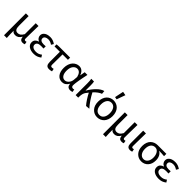

<svg xmlns="http://www.w3.org/2000/svg" viewBox="340 -2361 4130 4130"><g transform="rotate(45 2405.5 -296.0)"><path d="M82 179.2V-485.8H165V-189Q165 -124 186.3 -92Q207.5 -60.1 253.9 -60.1Q290.5 -60.1 320.6 -79.6Q350.6 -99.1 381.8 -153.8V-485.8H465.8Q465.3 -441.9 463.6 -359.6Q461.9 -277.3 460.9 -212.6Q460 -147.9 460 -96.2Q460 -57.1 495.1 -57.1Q507.8 -57.1 524.9 -63L536.1 0Q510.7 12.2 477.1 12.2Q436 12.2 415.3 -10.5Q394.5 -33.2 389.2 -82H387.2Q335 9.8 252 9.8Q219.7 9.8 197.3 -0.2Q174.8 -10.3 159.2 -37.1Q159.2 89.4 166 179.2Z M812.5 12.2Q721.2 12.2 664.3 -27.1Q607.4 -66.4 607.4 -133.8Q607.4 -183.1 635.3 -212.6Q663.1 -242.2 708.5 -254.9V-258.8Q672.4 -272 651.9 -302Q631.3 -332 631.3 -367.2Q631.3 -410.2 657.5 -440.4Q683.6 -470.7 724.4 -484.4Q765.1 -498 816.4 -498Q901.9 -498 973.6 -444.8L941.4 -390.1Q882.8 -433.1 819.3 -433.1Q772.5 -433.1 742.4 -413.3Q712.4 -393.6 712.4 -357.9Q712.4 -323.2 740 -303.7Q767.6 -284.2 824.7 -284.2Q848.6 -284.2 884.8 -287.1V-219.2Q856.9 -221.2 809.6 -221.2Q750 -221.2 719.2 -200.7Q688.5 -180.2 688.5 -141.1Q688.5 -100.1 723.4 -76.7Q758.3 -53.2 820.3 -53.2Q857.4 -53.2 889.4 -64.7Q921.4 -76.2 955.6 -103L989.7 -48.8Q946.3 -15.1 905.5 -1.5Q864.7 12.2 812.5 12.2Z M1283.2 12.2Q1228.5 12.2 1205.8 -18.1Q1183.1 -48.3 1183.1 -110.8V-418.9H1020V-481L1090.3 -485.8H1428.2V-418.9H1264.2Q1261.2 -309.1 1261.2 -105Q1261.2 -79.6 1271 -68.4Q1280.8 -57.1 1301.3 -57.1Q1323.2 -57.1 1349.1 -64.9L1361.3 -1Q1316.4 12.2 1283.2 12.2Z M1672.9 12.2Q1587.9 12.2 1536.9 -52.2Q1485.8 -116.7 1485.8 -233.9Q1485.8 -294.4 1503.4 -345.2Q1521 -396 1550.5 -429Q1580.1 -461.9 1618.4 -480Q1656.7 -498 1698.7 -498Q1730.5 -498 1758.3 -485.8Q1786.1 -473.6 1811 -444.3Q1835.9 -415 1849.1 -371.1H1851.1L1872.1 -485.8H1954.1Q1952.6 -477.5 1945.6 -443.1Q1938.5 -408.7 1935.8 -396.2Q1933.1 -383.8 1926.8 -351.8Q1920.4 -319.8 1917.7 -304Q1915 -288.1 1910.2 -260.5Q1905.3 -232.9 1903.1 -215.6Q1900.9 -198.2 1897.9 -176.8Q1895 -155.3 1894 -138.4Q1893.1 -121.6 1893.1 -106.9Q1893.1 -83.5 1906.5 -70.3Q1919.9 -57.1 1940.9 -57.1Q1958 -57.1 1975.1 -64L1986.8 -1Q1955.1 12.2 1922.9 12.2Q1877.9 12.2 1852.5 -12.7Q1827.1 -37.6 1827.1 -86.9H1823.7Q1768.1 12.2 1672.9 12.2ZM1689.9 -58.1Q1738.3 -58.1 1777.8 -102.5Q1817.4 -147 1821.8 -208L1829.1 -298.8Q1797.4 -428.2 1708 -428.2Q1651.9 -428.2 1611.8 -377.2Q1571.8 -326.2 1571.8 -234.9Q1571.8 -151.4 1603 -104.7Q1634.3 -58.1 1689.9 -58.1Z M2081.5 0V-353Q2081.5 -435.5 2071.3 -485.8H2154.3Q2162.6 -449.2 2162.6 -373V-221.2H2166.5Q2228 -326.7 2304.9 -403.1Q2381.8 -479.5 2456.5 -498L2463.4 -419.9Q2384.3 -393.1 2295.4 -296.9Q2333.5 -221.7 2388.7 -139.9Q2443.8 -58.1 2497.6 0L2405.3 7.8Q2366.2 -36.6 2322.3 -104Q2278.3 -171.4 2244.6 -237.8Q2215.8 -201.7 2199.7 -179.2Q2161.1 -127 2159.7 -24.9V0Z M2743.2 12.2Q2648.9 12.2 2585.4 -56.2Q2522 -124.5 2522 -242.2Q2522 -302.2 2539.6 -351.1Q2557.1 -399.9 2587.4 -431.9Q2617.7 -463.9 2657.5 -481Q2697.3 -498 2743.2 -498Q2789.1 -498 2829.3 -481Q2869.6 -463.9 2899.9 -431.9Q2930.2 -399.9 2947.5 -351.1Q2964.8 -302.2 2964.8 -242.2Q2964.8 -183.1 2947.5 -134.5Q2930.2 -85.9 2899.9 -54Q2869.6 -22 2829.3 -4.9Q2789.1 12.2 2743.2 12.2ZM2743.2 -57.1Q2807.1 -57.1 2843 -107.2Q2878.9 -157.2 2878.9 -242.2Q2878.9 -327.6 2843 -378.4Q2807.1 -429.2 2743.2 -429.2Q2680.2 -429.2 2644 -378.4Q2607.9 -327.6 2607.9 -242.2Q2607.9 -157.7 2644 -107.4Q2680.2 -57.1 2743.2 -57.1ZM2769 -558.1 2711.9 -568.8 2753.9 -771 2839.8 -754.9Z M3092.8 179.2V-485.8H3175.8V-189Q3175.8 -124 3197 -92Q3218.3 -60.1 3264.6 -60.1Q3301.3 -60.1 3331.3 -79.6Q3361.3 -99.1 3392.6 -153.8V-485.8H3476.6Q3476.1 -441.9 3474.4 -359.6Q3472.7 -277.3 3471.7 -212.6Q3470.7 -147.9 3470.7 -96.2Q3470.7 -57.1 3505.9 -57.1Q3518.6 -57.1 3535.6 -63L3546.9 0Q3521.5 12.2 3487.8 12.2Q3446.8 12.2 3426 -10.5Q3405.3 -33.2 3399.9 -82H3397.9Q3345.7 9.8 3262.7 9.8Q3230.5 9.8 3208 -0.2Q3185.5 -10.3 3169.9 -37.1Q3169.9 89.4 3176.8 179.2Z M3743.2 12.2Q3693.8 12.2 3672.1 -16.4Q3650.4 -44.9 3650.4 -102.1V-485.8H3734.4Q3733.9 -441.9 3732.2 -359.6Q3730.5 -277.3 3729.5 -212.6Q3728.5 -147.9 3728.5 -96.2Q3728.5 -57.1 3762.2 -57.1Q3774.4 -57.1 3791.5 -63L3803.2 0Q3776.4 12.2 3743.2 12.2Z M4085.4 12.2Q3992.7 12.2 3929.9 -54.7Q3867.2 -121.6 3867.2 -237.8Q3867.2 -299.3 3885.5 -347.9Q3903.8 -396.5 3935.3 -426Q3966.8 -455.6 4005.9 -470.7Q4044.9 -485.8 4089.4 -485.8H4355.5V-415Q4267.1 -422.9 4202.1 -422.9V-418.9Q4247.6 -394 4272.5 -344.2Q4297.4 -294.4 4297.4 -227.1Q4297.4 -116.7 4237.3 -52.2Q4177.2 12.2 4085.4 12.2ZM4086.4 -57.1Q4144 -57.1 4180.2 -105.2Q4216.3 -153.3 4216.3 -233.9Q4216.3 -310.5 4181.6 -363.8Q4147 -417 4087.4 -417Q4026.9 -417 3990 -371.1Q3953.1 -325.2 3953.1 -237.8Q3953.1 -155.8 3990.5 -106.4Q4027.8 -57.1 4086.4 -57.1Z M4614.3 12.2Q4522.9 12.2 4466.1 -27.1Q4409.2 -66.4 4409.2 -133.8Q4409.2 -183.1 4437 -212.6Q4464.8 -242.2 4510.3 -254.9V-258.8Q4474.1 -272 4453.6 -302Q4433.1 -332 4433.1 -367.2Q4433.1 -410.2 4459.2 -440.4Q4485.4 -470.7 4526.1 -484.4Q4566.9 -498 4618.2 -498Q4703.6 -498 4775.4 -444.8L4743.2 -390.1Q4684.6 -433.1 4621.1 -433.1Q4574.2 -433.1 4544.2 -413.3Q4514.2 -393.6 4514.2 -357.9Q4514.2 -323.2 4541.7 -303.7Q4569.3 -284.2 4626.5 -284.2Q4650.4 -284.2 4686.5 -287.1V-219.2Q4658.7 -221.2 4611.3 -221.2Q4551.8 -221.2 4521 -200.7Q4490.2 -180.2 4490.2 -141.1Q4490.2 -100.1 4525.1 -76.7Q4560.1 -53.2 4622.1 -53.2Q4659.2 -53.2 4691.2 -64.7Q4723.1 -76.2 4757.3 -103L4791.5 -48.8Q4748 -15.1 4707.3 -1.5Q4666.5 12.2 4614.3 12.2Z"/></g></svg>

Font: Source Sans Pro
Style: Regular
Weight: 400
Designer: Paul D. Hunt
Foundry: Adobe Systems Incorporated
Version: Version 3.006;hotconv 1.0.111;makeotfexe 2.5.65597